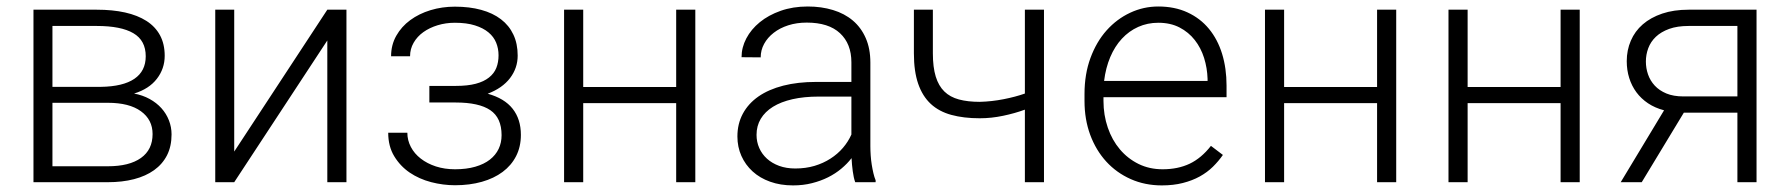

<svg xmlns="http://www.w3.org/2000/svg" viewBox="-20 -558 5481 588"><path d="M82.5 0V-528.3H276.4Q324.7 -528.3 363 -519.8Q401.4 -511.2 428.5 -493.9Q455.6 -476.6 470 -450Q484.4 -423.3 484.4 -387.2Q484.4 -347.7 460.4 -316.7Q436.5 -285.6 390.6 -271.5Q417 -266.6 438.2 -254.9Q459.5 -243.2 474.4 -226.6Q489.3 -210 497.3 -189.5Q505.4 -168.9 505.4 -146.5Q505.4 -109.9 491.5 -82.5Q477.5 -55.2 451.9 -36.9Q426.3 -18.6 390.4 -9.3Q354.5 0 310.1 0ZM140.6 -243.2V-48.8H310.1Q376 -48.8 411.6 -74.2Q447.3 -99.6 447.3 -147.5Q447.3 -191.4 411.6 -217.3Q376 -243.2 310.1 -243.2ZM140.6 -292H288.6Q356.9 -293 391.6 -316.7Q426.3 -340.3 426.3 -385.7Q426.3 -434.1 388.4 -456.3Q350.6 -478.5 276.4 -478.5H140.6Z M982.4 -528.3H1041V0H982.4V-434.1L697.3 0H639.2V-528.3H697.3V-93.8Z M1375.5 -294.9Q1412.1 -294.9 1437 -301.5Q1461.9 -308.1 1477.5 -320.6Q1493.2 -333 1500 -350.1Q1506.8 -367.2 1506.8 -388.7Q1506.8 -409.2 1499.5 -427.2Q1492.2 -445.3 1476.1 -458.7Q1460 -472.2 1434.6 -480.2Q1409.2 -488.3 1373 -488.3Q1345.2 -488.3 1320.3 -480.7Q1295.4 -473.1 1276.6 -459.7Q1257.8 -446.3 1246.8 -427.2Q1235.8 -408.2 1235.8 -385.7H1177.7Q1177.7 -420.4 1193.6 -448.5Q1209.5 -476.6 1236.3 -496.3Q1263.2 -516.1 1298.6 -526.9Q1334 -537.6 1373 -537.6Q1418 -537.6 1453.6 -527.8Q1489.3 -518.1 1514.2 -499Q1539.1 -480 1552.2 -452.1Q1565.4 -424.3 1565.4 -387.7Q1565.4 -349.6 1542 -318.8Q1518.6 -288.1 1473.6 -271Q1524.9 -256.8 1550 -224.9Q1575.2 -192.9 1575.2 -145Q1575.2 -108.4 1560.5 -79.8Q1545.9 -51.3 1519.3 -31.5Q1492.7 -11.7 1455.6 -1.2Q1418.5 9.3 1373.5 9.3Q1336.9 9.3 1300.3 -0.2Q1263.7 -9.8 1234.6 -29.5Q1205.6 -49.3 1187.3 -79.6Q1168.9 -109.9 1168.9 -151.4H1227.5Q1227.5 -128.4 1238.3 -107.9Q1249 -87.4 1268.6 -72.3Q1288.1 -57.1 1314.9 -48.3Q1341.8 -39.6 1373.5 -39.6Q1408.7 -39.6 1435.5 -47.4Q1462.4 -55.2 1480.2 -69.1Q1498 -83 1507.1 -102.1Q1516.1 -121.1 1516.1 -144Q1516.1 -197.3 1481.4 -220.7Q1446.8 -244.1 1375.5 -244.1H1294.9V-294.9Z M2109.4 0H2050.8V-242.2H1766.1V0H1707.5V-528.3H1766.1V-291.5H2050.8V-528.3H2109.4Z M2599.1 0Q2594.2 -13.7 2591.6 -33.4Q2588.9 -53.2 2587.9 -73.7Q2574.7 -56.6 2556.6 -41.5Q2538.6 -26.4 2516.1 -15.1Q2493.7 -3.9 2466.8 2.9Q2439.9 9.8 2408.7 9.8Q2370.1 9.8 2338.6 -1.5Q2307.1 -12.7 2284.9 -33Q2262.7 -53.2 2250.5 -80.6Q2238.3 -107.9 2238.3 -140.1Q2238.3 -178.7 2254.9 -209.7Q2271.5 -240.7 2302.7 -262.5Q2334 -284.2 2378.7 -295.7Q2423.3 -307.1 2479 -307.1H2587.4V-367.2Q2587.4 -423.8 2552.5 -456.3Q2517.6 -488.8 2450.7 -488.8Q2419.9 -488.8 2394 -480.5Q2368.2 -472.2 2349.4 -457.5Q2330.6 -442.9 2320.1 -423.6Q2309.6 -404.3 2309.6 -382.3L2251 -382.8Q2251 -412.6 2265.6 -440.4Q2280.3 -468.3 2306.9 -490Q2333.5 -511.7 2370.8 -524.9Q2408.2 -538.1 2453.6 -538.1Q2495.6 -538.1 2531 -527.3Q2566.4 -516.6 2591.8 -495.1Q2617.2 -473.6 2631.3 -441.4Q2645.5 -409.2 2645.5 -366.2V-110.4Q2645.5 -96.7 2646.5 -82Q2647.5 -67.4 2649.7 -53.7Q2651.9 -40 2654.8 -27.6Q2657.7 -15.1 2661.6 -5.9V0ZM2415.5 -42Q2447.3 -42 2474.4 -50Q2501.5 -58.1 2523.4 -72.3Q2545.4 -86.4 2561.5 -105.2Q2577.6 -124 2587.4 -146V-262.2H2487.3Q2442.4 -262.2 2407 -254.2Q2371.6 -246.1 2347.2 -231Q2322.8 -215.8 2309.8 -194.1Q2296.9 -172.4 2296.9 -145Q2296.9 -123.5 2305.2 -104.7Q2313.5 -85.9 2328.9 -72Q2344.2 -58.1 2366.2 -50Q2388.2 -42 2415.5 -42Z M3177.2 0H3118.7V-222.2Q3087.9 -210.9 3052 -203.4Q3016.1 -195.8 2980.5 -195.8Q2931.2 -195.8 2893.6 -206.1Q2856 -216.3 2830.6 -239.7Q2805.2 -263.2 2792 -301.3Q2778.8 -339.4 2778.8 -394.5V-528.3H2836.9V-394.5Q2836.9 -352.1 2845.7 -323.5Q2854.5 -294.9 2872.1 -277.8Q2889.6 -260.7 2916.7 -253.4Q2943.8 -246.1 2980.5 -246.1Q3017.6 -247.1 3053.5 -254.2Q3089.4 -261.2 3118.7 -271.5V-528.3H3177.2Z M3538.1 9.8Q3486.3 9.8 3442.9 -9.5Q3399.4 -28.8 3367.9 -63.2Q3336.4 -97.7 3318.8 -145Q3301.3 -192.4 3301.3 -249V-270Q3301.3 -331.1 3319.6 -380.6Q3337.9 -430.2 3369.1 -465.1Q3400.4 -500 3441.2 -519Q3481.9 -538.1 3527.3 -538.1Q3577.6 -538.1 3616.7 -520Q3655.8 -502 3682.4 -469.7Q3709 -437.5 3722.7 -393.1Q3736.3 -348.6 3736.3 -295.9V-260.3H3359.4V-249Q3359.4 -205.6 3372.6 -167.2Q3385.7 -128.9 3409.7 -100.6Q3433.6 -72.3 3466.8 -55.9Q3500 -39.6 3540.5 -39.6Q3587.4 -39.6 3623.3 -56.6Q3659.2 -73.7 3688.5 -111.3L3725.1 -83.5Q3711.9 -64.5 3694.6 -47.4Q3677.2 -30.3 3654.3 -17.6Q3631.3 -4.9 3602.5 2.4Q3573.7 9.8 3538.1 9.8ZM3527.3 -488.3Q3494.1 -488.3 3465.8 -475.6Q3437.5 -462.9 3415.8 -439.5Q3394 -416 3380.1 -383.1Q3366.2 -350.1 3361.3 -310.1H3678.2V-316.4Q3677.2 -349.6 3667.5 -380.6Q3657.7 -411.6 3638.9 -435.5Q3620.1 -459.5 3592.3 -473.9Q3564.5 -488.3 3527.3 -488.3Z M4255.9 0H4197.3V-242.2H3912.6V0H3854V-528.3H3912.6V-291.5H4197.3V-528.3H4255.9Z M4817.9 0H4759.3V-242.2H4474.6V0H4416V-528.3H4474.6V-291.5H4759.3V-528.3H4817.9Z M5359.4 -528.3V0H5300.8V-212.9H5136.7L5007.8 0H4943.4L5076.2 -220.2Q5048.3 -227.5 5027.1 -241.7Q5005.9 -255.9 4991.5 -275.4Q4977.1 -294.9 4969.5 -319.1Q4961.9 -343.3 4961.9 -370.6Q4961.9 -404.3 4974.4 -433.3Q4986.8 -462.4 5011 -483.4Q5035.2 -504.4 5070.6 -516.4Q5106 -528.3 5151.4 -528.3ZM5020.5 -369.6Q5020.5 -349.1 5027.1 -330.1Q5033.7 -311 5047.6 -295.9Q5061.5 -280.8 5083.3 -271.7Q5105 -262.7 5135.7 -262.7H5300.8V-478.5H5151.4Q5116.7 -478.5 5091.8 -469.5Q5066.9 -460.4 5051 -445.3Q5035.2 -430.2 5027.8 -410.4Q5020.5 -390.6 5020.5 -369.6Z"/></svg>

Font: Melbourne
Style: Light
Weight: 300
Designer: Google
Version: Version 2.000980; 2014